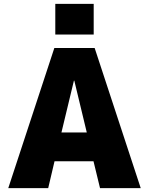

<svg xmlns="http://www.w3.org/2000/svg" viewBox="-20 -980 776 1000"><path d="M268 -800V-960H468V-800ZM300 -290H432L367 -560H365ZM264 -140 231 0H23L263 -730H473L713 0H501L467 -140Z"/></svg>

Font: M PLUS 1p Black
Style: Regular
Weight: 900
Version: Version 1.061